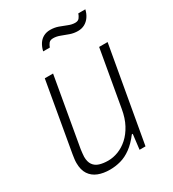

<svg xmlns="http://www.w3.org/2000/svg" viewBox="-177 -814 833 924"><g transform="rotate(-30 239.0 -352.0)"><path d="M161 12Q124 12 96 1Q68 -10 52 -34Q36 -58 36 -97Q36 -108 37.5 -119Q39 -130 41 -143L108 -526H154L87 -144Q86 -133 84.5 -123Q83 -113 83 -104Q83 -76 94.5 -59.5Q106 -43 127 -36.5Q148 -30 175 -30Q203 -30 231.5 -41Q260 -52 285 -74.5Q310 -97 328.5 -131.5Q347 -166 355 -213L410 -526H457L364 0H331L341 -83H336Q308 -46 279 -25Q250 -4 220.5 4Q191 12 161 12ZM166 -642Q171 -664 181.5 -680.5Q192 -697 208.5 -706Q225 -715 246 -715Q270 -715 291 -707.5Q312 -700 331.5 -692Q351 -684 369 -684Q385 -684 392.5 -694Q400 -704 404 -716H443Q438 -694 426.5 -677.5Q415 -661 398.5 -652Q382 -643 361 -643Q338 -643 317 -650.5Q296 -658 276.5 -665.5Q257 -673 239 -673Q222 -673 214.5 -663.5Q207 -654 203 -642Z"/></g></svg>

Font: Archivo SemiCondensed Thin
Style: Italic
Weight: 250
Width: 4
Italic angle: -10°
Designer: Hector Gatti
Foundry: Omnibus-Type
Version: Version 2.001